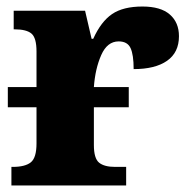

<svg xmlns="http://www.w3.org/2000/svg" viewBox="-20 -569 584 589"><path d="M529 -458Q529 -408 492.5 -382.5Q456 -357 390 -357Q390 -401 380.5 -421.5Q371 -442 344 -442Q309 -442 290.5 -400Q272 -358 268 -302H375V-240H268V-124Q268 -83 284 -70Q300 -57 333 -57H367V0H15V-57H19Q57 -57 74.5 -71Q92 -85 92 -129V-240H4V-302H92V-411Q92 -453 76.5 -466Q61 -479 25 -479H22V-536H241L261 -450H266Q290 -503 324 -526Q358 -549 417 -549Q473 -549 501 -524.5Q529 -500 529 -458Z"/></svg>

Font: Noto Serif ExtraBold
Style: Regular
Weight: 800
Designer: Monotype Design Team
Foundry: Monotype Imaging Inc.
Version: Version 1.001